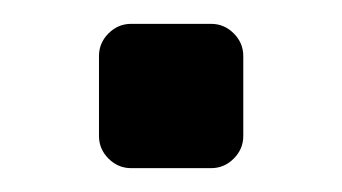

<svg xmlns="http://www.w3.org/2000/svg" viewBox="-20 -141 287 161"><path d="M184 -94V-27Q184 -16 176 -8Q168 0 157 0H90Q79 0 71 -8Q63 -16 63 -27V-94Q63 -105 71 -113Q79 -121 90 -121H157Q168 -121 176 -113Q184 -105 184 -94Z"/></svg>

Font: Contemporary
Style: Regular
Weight: 400
Designer: Victor Tran
Foundry: Victor Tran
Version: Version 1.100